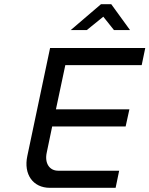

<svg xmlns="http://www.w3.org/2000/svg" viewBox="-20 -900 716 920"><path d="M220 -670 111 -153C92 -65 138 0 219 0H534L551 -82H259C216 -82 193 -119 204 -169L230 -294H582L600 -376H248L293 -588H659L676 -670ZM319 -756H396L475 -820L526 -756H603L513 -880H464Z"/></svg>

Font: LT Wave Mono
Style: Italic
Weight: 400
Designer: Daniel Lyons
Version: Version 2.5 (Glyphs App)